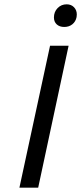

<svg xmlns="http://www.w3.org/2000/svg" viewBox="-20 -870 376 890"><path d="M212 -658H298L157 0H70ZM230 -789Q230 -815 247 -832.5Q264 -850 289 -850Q310 -850 323 -836.5Q336 -823 336 -803Q336 -795 335 -791Q331 -770 315.5 -757.5Q300 -745 278 -745Q256 -745 243 -757Q230 -769 230 -789Z"/></svg>

Font: Ysabeau Medium
Style: Italic
Weight: 500
Italic angle: -12°
Designer: Christian Thalmann (Catharsis Fonts)
Version: Version 0.003